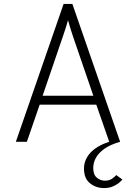

<svg xmlns="http://www.w3.org/2000/svg" viewBox="-20 -720 690 975"><path d="M508.5 235Q467 235 436.8 210.5Q406.5 186 406.5 136Q406.5 92 438.2 56.8Q470 21.5 534.5 -0.5L469 -188.5H181.5L116.5 0H60.5L303 -700H347.5L590 0Q542.5 13.5 512.5 34Q482.5 54.5 468 79.8Q453.5 105 453.5 133Q453.5 167.5 472 182.5Q490.5 197.5 512 197.5Q535 197.5 549 187.5Q563 177.5 570.5 169L601.5 191.5Q592.5 202.5 579.2 212.2Q566 222 548.5 228.5Q531 235 508.5 235ZM196.5 -234H454L356 -519.5Q353 -527.5 347 -546.2Q341 -565 334.8 -584.8Q328.5 -604.5 325.5 -617.5Q322 -604.5 315.8 -584.8Q309.5 -565 303.2 -546.2Q297 -527.5 294 -519.5Z"/></svg>

Font: Overpass ExtraLight
Style: Regular
Weight: 250
Designer: Delve Withrington, Dave Bailey, Thomas Jockin
Foundry: Delve Fonts LLC
Version: Version 4.000